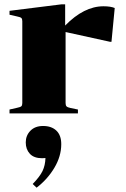

<svg xmlns="http://www.w3.org/2000/svg" viewBox="-20 -524 580 887"><path d="M458 -495Q491 -495 510 -487L495 -331H488L283 -376V-48Q283 -37 287.5 -32.5Q292 -28 306 -25L340 -18V0H24V-18L59 -26Q74 -29 78.5 -33Q83 -37 83 -48V-426Q83 -437 78.5 -441Q74 -445 59 -448L24 -456V-474L264 -504H281V-406Q368 -495 458 -495ZM175 207Q137 207 118 186.5Q99 166 99 134Q99 102 120.5 80Q142 58 179 58Q218 58 240.5 79.5Q263 101 263 142Q263 198 231 251.5Q199 305 149 343L131 326Q164 292 176.5 266Q189 240 190 206Q185 207 175 207Z"/></svg>

Font: Chonburi
Style: Regular
Weight: 400
Designer: Thanarat Vachiruckul and Stawix Ruecha
Foundry: Cadson Demak & Katatrad
Version: Version 1.000